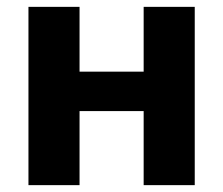

<svg xmlns="http://www.w3.org/2000/svg" viewBox="-20 -540 651 560"><path d="M63 0H212V-216H399V0H548V-520H399V-331H212V-520H63Z"/></svg>

Font: Fixel Text Bold
Style: Bold
Weight: 700
Width: 4
Designer: AlfaBravo + MacPaw
Foundry: Kyrylo Tkachov, Marchela Mozhyna, Serhii Makarenko, Maria Weinstein, Zakhar Kryvoshyya
Version: Version 1.211